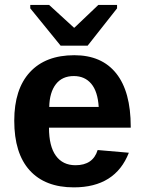

<svg xmlns="http://www.w3.org/2000/svg" viewBox="-20 -767 596 796"><path d="M183.1 -237.8Q183.1 -160.6 211.7 -121.3Q240.2 -82 293 -82Q365.7 -82 384.8 -145L514.2 -133.8Q458 9.8 286.1 9.8Q167 9.8 103 -60.8Q39.1 -131.3 39.1 -266.6Q39.1 -397.5 104 -467.8Q168.9 -538.1 288.1 -538.1Q401.9 -538.1 461.9 -462.6Q522 -387.2 522 -241.7V-237.8ZM389.2 -323.7Q385.3 -387.7 358.4 -419.7Q331.5 -451.7 286.1 -451.7Q237.8 -451.7 211.7 -418Q185.5 -384.3 184.1 -323.7ZM465.3 -732.4 343.3 -577.6H231.4L105.5 -732.4V-746.6H183.6L286.6 -652.3H288.6L387.7 -746.6H465.3Z"/></svg>

Font: Arimo
Style: Bold
Weight: 700
Designer: Steve Matteson
Foundry: Monotype Imaging Inc.
Version: Version 1.33